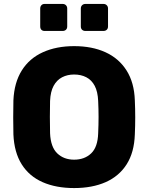

<svg xmlns="http://www.w3.org/2000/svg" viewBox="-20 -944 752 974"><path d="M356 10Q264 10 196 -20Q128 -50 90 -110.5Q52 -171 48 -262Q47 -305 47 -348.5Q47 -392 48 -435Q52 -525 90.5 -586.5Q129 -648 197.5 -679Q266 -710 356 -710Q447 -710 515 -679Q583 -648 622 -586.5Q661 -525 664 -435Q666 -392 666 -348.5Q666 -305 664 -262Q661 -171 622.5 -110.5Q584 -50 516 -20Q448 10 356 10ZM356 -134Q409 -134 442.5 -166Q476 -198 478 -268Q480 -312 480 -351Q480 -390 478 -432Q476 -479 460.5 -508.5Q445 -538 418 -552Q391 -566 356 -566Q322 -566 295 -552Q268 -538 252 -508.5Q236 -479 234 -432Q233 -390 233 -351Q233 -312 234 -268Q237 -198 270.5 -166Q304 -134 356 -134ZM413 -787Q403 -787 396.5 -793Q390 -799 390 -810V-901Q390 -911 396.5 -917.5Q403 -924 413 -924H505Q515 -924 521.5 -917.5Q528 -911 528 -901V-810Q528 -799 521.5 -793Q515 -787 505 -787ZM206 -787Q196 -787 190 -793Q184 -799 184 -810V-901Q184 -911 190 -917.5Q196 -924 206 -924H298Q308 -924 314.5 -917.5Q321 -911 321 -901V-810Q321 -799 314.5 -793Q308 -787 298 -787Z"/></svg>

Font: DVN-Rubik
Style: Bold
Weight: 700
Designer: Hubert and Fischer
Foundry: Hubert & Fischer
Version: Version 2.102